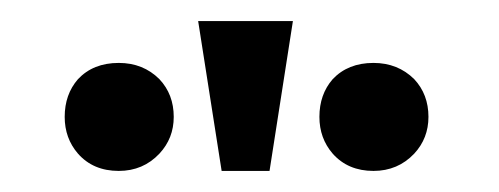

<svg xmlns="http://www.w3.org/2000/svg" viewBox="-20 -738 478 184"><path d="M93.8 -677.7Q69.3 -677.7 54.7 -662.1Q42 -647.5 42 -626Q42 -605.5 54.7 -590.8Q69.3 -574.2 93.8 -574.2Q117.2 -574.2 132.8 -590.8Q146.5 -605.5 146.5 -626Q146.5 -647.5 132.8 -662.1Q117.2 -677.7 93.8 -677.7ZM337.9 -677.7Q313.5 -677.7 298.8 -662.1Q286.1 -647.5 286.1 -626Q286.1 -605.5 298.8 -590.8Q313.5 -574.2 337.9 -574.2Q361.3 -574.2 377 -590.8Q390.6 -605.5 390.6 -626Q390.6 -647.5 377 -662.1Q361.3 -677.7 337.9 -677.7ZM260.7 -717.8H169.9L192.4 -574.2H238.3Z"/></svg>

Font: Gulim
Style: Regular
Weight: 400
Version: Version 2.21